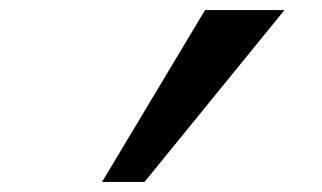

<svg xmlns="http://www.w3.org/2000/svg" viewBox="-20 -828 640 382"><path d="M388 -808H546L267.5 -466H183Z"/></svg>

Font: JuliaMono
Style: Italic
Weight: 400
Italic angle: -9°
Monospace: yes
Designer: cormullion
Foundry: corm
Version: Version 0.057; ttfautohint (v1.8.4)